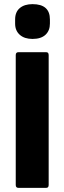

<svg xmlns="http://www.w3.org/2000/svg" viewBox="-20 -907 311 927"><path d="M69 0Q56 0 56 -14V-641Q56 -655 69 -655H203Q215 -655 215 -641V-14Q215 0 203 0ZM137 -719Q98 -719 75.5 -739Q53 -759 53 -793V-813Q53 -849 75.5 -868Q98 -887 137 -887Q221 -887 221 -813V-793Q221 -759 199.5 -739Q178 -719 137 -719Z"/></svg>

Font: Sofia Sans Semi Condensed Black
Style: Regular
Weight: 900
Designer: Botio Nikoltchev, Ani Petrova
Foundry: lettersoup
Version: Version 4.100; ttfautohint (v1.8.4.7-5d5b)